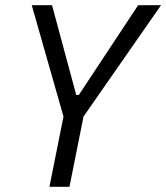

<svg xmlns="http://www.w3.org/2000/svg" viewBox="-20 -718 639 738"><path d="M170 0 224 -270 102 -698H180L273 -353H283L511 -698H599L301 -270L247 0Z"/></svg>

Font: IBM Plex Sans Condensed
Style: Italic
Weight: 400
Width: 3
Italic angle: -11°
Designer: Mike Abbink, Paul van der Laan, Pieter van Rosmalen
Foundry: Bold Monday
Version: Version 1.3